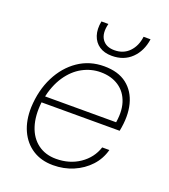

<svg xmlns="http://www.w3.org/2000/svg" viewBox="-135 -825 822 933"><g transform="rotate(20 276.0 -358.5)"><path d="M246 10Q185 10 140.5 -18.5Q96 -47 72.5 -98.5Q49 -150 51 -219Q55 -308 90 -377.5Q125 -447 183.5 -487Q242 -527 317 -527Q390 -527 434.5 -492.5Q479 -458 494.5 -397.5Q510 -337 494 -258H90Q82 -187 99 -134.5Q116 -82 155 -53Q194 -24 249 -24Q319 -24 371 -59.5Q423 -95 442 -153H479Q466 -104 432 -67.5Q398 -31 350 -10.5Q302 10 246 10ZM93 -277 80 -291H478L461 -276Q475 -345 459.5 -393.5Q444 -442 405 -468Q366 -494 311 -494Q262 -494 217.5 -470Q173 -446 140.5 -398Q108 -350 93 -277ZM333 -587Q294 -587 268 -604.5Q242 -622 231.5 -653.5Q221 -685 229 -727H265Q252 -675 272 -646Q292 -617 335 -617Q382 -617 411.5 -647.5Q441 -678 447 -727H483Q474 -664 434.5 -625.5Q395 -587 333 -587Z"/></g></svg>

Font: Mona Sans ExtraLight
Style: Italic
Weight: 200
Italic angle: -11.6951°
Designer: Deni Anggara
Foundry: GitHub
Version: Version 2.000